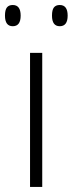

<svg xmlns="http://www.w3.org/2000/svg" viewBox="-30 -740 288 760"><path d="M137.2 0H88.9V-530.8H137.2ZM-10.3 -678.2Q-10.3 -700.7 -2.7 -710.4Q4.9 -720.2 20.5 -720.2Q51.8 -720.2 51.8 -678.2Q51.8 -636.2 20.5 -636.2Q-10.3 -636.2 -10.3 -678.2ZM175.8 -678.2Q175.8 -700.7 183.3 -710.4Q190.9 -720.2 206.5 -720.2Q237.8 -720.2 237.8 -678.2Q237.8 -636.2 206.5 -636.2Q175.8 -636.2 175.8 -678.2Z"/></svg>

Font: JBL Sans
Style: Light
Weight: 300
Version: Version 1.10